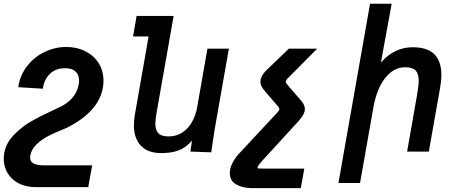

<svg xmlns="http://www.w3.org/2000/svg" viewBox="-30 -810 2450 1026"><path d="M-10 38.5Q-10 21.5 -7.5 9Q2 -46 44.8 -89.8Q87.5 -133.5 135.8 -161.2Q184 -189 243.5 -216Q266.5 -226.5 273 -230Q374.5 -272.5 390.5 -358Q392.5 -368 392.5 -379.5Q392.5 -411 373.5 -428.2Q354.5 -445.5 317.5 -445.5Q268 -445.5 237 -415.8Q206 -386 199 -336L67.5 -344Q77 -408 114.8 -456.8Q152.5 -505.5 208 -532.2Q263.5 -559 324.5 -559Q381.5 -559 426.8 -536Q472 -513 497.5 -472Q523 -431 523 -378.5Q523 -358.5 519.5 -340.5Q497 -213 328 -127.5L312.5 -121Q264 -101.5 229.5 -84Q195 -66.5 166.5 -39.8Q138 -13 132 21Q131 29 131 32Q131 54 149.8 63.8Q168.5 73.5 203 73.5H462.5L441.5 190H162Q107.5 190 68.8 169.2Q30 148.5 10 114Q-10 79.5 -10 38.5Z M685.5 -141.5Q685.5 -167 691 -199L764 -615H681L700 -725H898L807 -209.5Q800 -170 800 -149Q800 -115.5 816 -98.2Q832 -81 871 -81Q913 -81 944.8 -102.2Q976.5 -123.5 996.2 -158.8Q1016 -194 1023.5 -236.5L1078.5 -550H1193L1116.5 -115Q1112.5 -91 1105.5 -43L1099 4L987.5 0L996 -58.5Q961.5 -20 923.8 -6Q886 8 830.5 8Q760.5 8 723 -31.2Q685.5 -70.5 685.5 -141.5Z M1198 115Q1198 107 1199.5 98Q1202.5 79.5 1213.2 59Q1224 38.5 1239 20L1449.5 -206Q1453.5 -210.5 1457.8 -215.8Q1462 -221 1463 -226L1460 -236.5L1387.5 -320.5Q1373.5 -336.5 1367.5 -348.8Q1361.5 -361 1361.5 -373.5Q1361.5 -399.5 1387 -428L1513.5 -550H1665L1523 -407Q1510.5 -395.5 1504.5 -388.5Q1498.5 -381.5 1497 -374Q1496.5 -370.5 1501.5 -363.2Q1506.5 -356 1519 -341.5L1581.5 -269.5Q1599 -249 1599 -226Q1599 -213.5 1591.8 -199.2Q1584.5 -185 1565.5 -163L1365.5 55.5Q1356.5 66 1352.2 72.2Q1348 78.5 1346.5 85Q1346 89.5 1351 90.2Q1356 91 1376 91H1596L1577.5 195.5H1319Q1267.5 195.5 1232.8 175.8Q1198 156 1198 115Z M1947.5 -790H2063L2005.5 -476Q2044 -519 2086 -538.2Q2128 -557.5 2175 -557.5Q2255 -557.5 2291.8 -519.5Q2328.5 -481.5 2328.5 -410.5Q2328.5 -377 2322 -341.5L2261.5 0H2145.5L2198 -298.5Q2207.5 -353 2207.5 -378.5Q2207.5 -415.5 2191.2 -433Q2175 -450.5 2135.5 -450.5Q2092.5 -450.5 2058 -423.2Q2023.5 -396 2000.2 -348.5Q1977 -301 1966 -240L1894 168H1778.5Z"/></svg>

Font: JuliaMono SemiBoldItalic
Style: Regular
Weight: 600
Italic angle: -9°
Monospace: yes
Designer: cormullion
Foundry: corm
Version: Version 0.049; ttfautohint (v1.8.4)